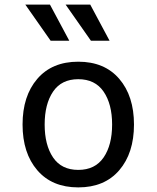

<svg xmlns="http://www.w3.org/2000/svg" viewBox="-20 -802 680 834"><path d="M78 -261Q78 -385 142 -459.5Q206 -534 320 -534Q434 -534 498 -459.5Q562 -385 562 -261Q562 -137 498 -62.5Q434 12 320 12Q206 12 142 -62.5Q78 -137 78 -261ZM467 -261Q467 -350 430 -404Q393 -458 320 -458Q247 -458 210.5 -404Q174 -350 174 -261Q174 -172 210.5 -118Q247 -64 320 -64Q393 -64 430 -118Q467 -172 467 -261ZM90 -782H197L281 -625H200ZM265 -782H372L456 -625H375Z"/></svg>

Font: Amiko
Style: Regular
Weight: 400
Designer: Pablo Impallari, Rodrigo Fuenzalida, Andres Torresi
Foundry: Impallari Type
Version: Version 1.001; ttfautohint (v1.3)